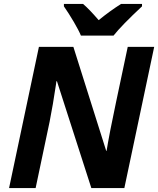

<svg xmlns="http://www.w3.org/2000/svg" viewBox="-20 -951 800 971"><path d="M303.2 -931.2H399.9Q430.7 -905.3 479 -849.1Q535.2 -895 592.3 -931.2H698.2V-918.9Q594.7 -822.3 554.2 -771H389.2Q378.4 -797.4 353 -840.6Q327.6 -883.8 303.2 -918.9ZM608.9 0H441.9L268.1 -540H265.1L263.2 -524.4Q247.6 -418.9 231 -335.9L160.2 0H25.9L176.8 -713.9H351.1L517.1 -188H519Q524.9 -225.1 538.1 -293.9Q551.3 -362.8 626 -713.9H759.8Z"/></svg>

Font: Zoram GWebM
Style: Bold Italic
Weight: 700
Italic angle: -12°
Foundry: Ascender Corporation
Version: Version 1.000